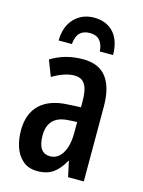

<svg xmlns="http://www.w3.org/2000/svg" viewBox="-116 -821 670 899"><g transform="rotate(15 219.0 -371.5)"><path d="M227.5 -551.8Q304.7 -551.8 341.3 -503.4Q377.9 -455.1 377.9 -361.8V0H301.8L285.6 -74.7H283.2Q261.2 -33.2 231.2 -11.7Q201.2 9.8 155.3 9.8Q111.8 9.8 84.5 -13.4Q57.1 -36.6 44.4 -74Q31.7 -111.3 31.7 -154.3Q31.7 -236.8 78.4 -280.8Q125 -324.7 210.9 -328.6L275.4 -332V-361.3Q275.4 -416 259.5 -441.9Q243.7 -467.8 208.5 -467.8Q162.1 -467.8 102.1 -432.6L72.3 -509.3Q140.1 -551.8 227.5 -551.8ZM275.9 -260.7 232.9 -258.3Q135.7 -252.4 135.7 -158.2Q135.7 -72.8 194.3 -72.8Q231.4 -72.8 253.7 -109.1Q275.9 -145.5 275.9 -208.5ZM227.5 -753.4Q286.1 -753.4 321 -716.3Q356 -679.2 357.4 -606.9H293Q288.1 -678.7 226.1 -678.7Q195.3 -678.7 178 -661.6Q160.6 -644.5 157.7 -606.9H93.3Q94.2 -675.3 131.8 -714.4Q169.4 -753.4 227.5 -753.4Z"/></g></svg>

Font: Open Sans Condensed SemiBold
Style: Regular
Weight: 600
Width: 3
Designer: Monotype Design Team
Foundry: Monotype Imaging Inc.
Version: Version 3.000; ttfautohint (v1.8.4)